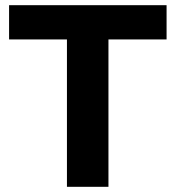

<svg xmlns="http://www.w3.org/2000/svg" viewBox="-20 -720 677 740"><path d="M622 -700H15V-568H238V0H398V-568H622Z"/></svg>

Font: AWKNG-Font
Style: Bold
Weight: 700
Designer: Awakening Church
Foundry: Awakening Church
Version: Version 1.700;PS 001.700;hotconv 1.0.88;makeotf.lib2.5.64775